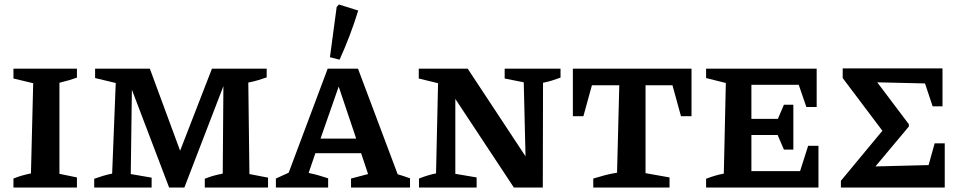

<svg xmlns="http://www.w3.org/2000/svg" viewBox="-20 -836 4307 856"><path d="M40 0V-40Q74 -54 118 -63L128 -465L40 -486V-530H323V-490Q307 -484 290 -479Q273 -474 245 -467V-61L323 -45V0Z M1092 -60 1175 -44V0H893V-39Q912 -47 932 -52.5Q952 -58 973 -62L976 -452L802 0H734L568 -436L563 -60L656 -44V0H400V-39Q420 -46 439.5 -52Q459 -58 480 -62L496 -466L404 -488V-530H648L783 -164L925 -530H1169V-491Q1152 -485 1130.5 -478.5Q1109 -472 1087 -468Z M1753 -59Q1767 -55 1777.5 -51.5Q1788 -48 1808 -41V0H1545V-40L1621 -60L1590 -153H1386L1356 -65Q1380 -60 1401 -54Q1422 -48 1443 -41V0H1210V-40L1267 -66L1441 -530H1576ZM1409 -218H1568L1490 -450ZM1494 -570 1451 -581 1481 -805 1491 -816 1577 -789Q1560 -733 1539 -678Q1518 -623 1494 -570Z M2230 -530H2479V-490Q2457 -482 2441 -477Q2425 -472 2401 -467L2400 0H2271L2010 -395V-61L2105 -45V0H1848V-40Q1885 -55 1924 -63L1933 -465L1847 -486V-530H2065L2323 -139L2315 -469L2230 -486Z M3063 -530V-318H3016L2978 -456H2858V-64L2965 -45V0H2625V-40Q2651 -48 2677.5 -55Q2704 -62 2731 -66L2741 -456H2619L2581 -318H2534V-530Z M3583 -186H3629V0H3128V-39Q3169 -55 3207 -62L3216 -466L3128 -488V-530H3621V-359H3575L3541 -458H3330V-306H3448L3475 -369H3517V-169H3475L3447 -234H3330V-73H3547Z M4147 -197H4192V0H3729V-30L3914 -253L3737 -488V-531H4182V-362H4138L4104 -464L3891 -469L4032 -282V-272L3883 -94L4120 -100Z"/></svg>

Font: Piazzolla SC SemiBold
Style: Regular
Weight: 600
Designer: Juan Pablo del Peral
Foundry: Huerta Tipografica
Version: Version 1.330